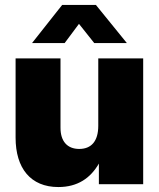

<svg xmlns="http://www.w3.org/2000/svg" viewBox="-20 -755 651 787"><path d="M219.2 11.7C298.8 11.7 351.1 -25.4 385.3 -84.5V0H566.9V-515.6H382.8V-239.3C382.8 -175.3 353.5 -144.5 304.7 -144.5C255.9 -144.5 228 -175.8 228 -231V-515.6H43.9V-190.9C43.9 -65.4 105.5 11.7 219.2 11.7ZM245.1 -578.6 303.7 -657.2 366.2 -578.6H499.5V-579.1L373 -734.9H234.9L111.8 -579.1V-578.6Z"/></svg>

Font: Raveo Display Display ExtraBold
Style: Regular
Weight: 800
Designer: Jakub Foglar, Rasmus Andersson (Inter)
Foundry: Jakubfoglar.com
Version: Version 1.100;Glyphs 3.2.3 (3260)